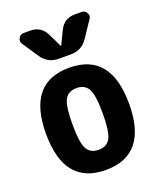

<svg xmlns="http://www.w3.org/2000/svg" viewBox="-144 -858 788 954"><g transform="rotate(-20 250.0 -380.5)"><path d="M367.2 -769.5H403.3Q420.9 -769.5 430.2 -753.9Q439.5 -738.3 428.7 -722.7L371.1 -636.7Q338.9 -589.8 283.2 -589.8H216.8Q161.1 -589.8 128.9 -636.7L71.3 -722.7Q61.5 -737.3 70.3 -753.4Q79.1 -769.5 96.7 -769.5H132.8Q188.5 -769.5 213.9 -718.8L249 -646.5Q249 -645.5 250 -645Q251 -644.5 251 -646.5L286.1 -718.8Q311.5 -769.5 367.2 -769.5ZM188 -130.4Q206.1 -96.7 250 -96.7Q293.9 -96.7 312 -130.4Q330.1 -164.1 330.1 -260.3Q330.1 -356.4 312 -389.6Q293.9 -422.9 250 -422.9Q206.1 -422.9 188 -389.6Q169.9 -356.4 169.9 -260.3Q169.9 -164.1 188 -130.4ZM30.3 -260.3Q30.3 -530.3 250 -530.3Q469.7 -530.3 469.7 -260.3Q469.7 9.8 250 9.8Q30.3 9.8 30.3 -260.3Z"/></g></svg>

Font: Rounded Mgen+ 2m bold
Style: Bold
Weight: 700
Designer: [Source Han Sans]
Ryoko NISHIZUKA  (kana & ideographs); Paul D. Hunt (Latin, Greek & Cyrillic); Wenlong ZHANG  (bopomofo
Version: Version 1.059.20150602